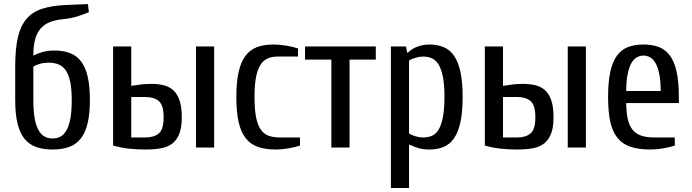

<svg xmlns="http://www.w3.org/2000/svg" viewBox="-20 -730 3424 950"><path d="M55.2 -234.9V-399.9Q55.2 -485.8 68.1 -543.5Q81.1 -601.1 110.6 -636Q140.1 -670.9 188 -686.5Q235.8 -702.1 305.2 -705.1L415 -710L419.9 -669.9Q394 -658.7 363 -648.9Q332 -639.2 290 -634.8Q252 -630.9 225.1 -619.9Q198.2 -608.9 180.2 -587.9Q162.1 -566.9 153.6 -534.4Q145 -502 145 -455.1Q168 -466.3 191.9 -473.1Q215.8 -480 250 -480Q293 -480 325.9 -467.5Q358.9 -455.1 380.9 -426.5Q402.8 -397.9 413.8 -351.1Q424.8 -304.2 424.8 -234.9Q424.8 -166 413.3 -118.9Q401.9 -71.8 378.9 -43.5Q356 -15.1 321.5 -2.7Q287.1 9.8 240.2 9.8Q193.4 9.8 158.7 -2.7Q124 -15.1 101.1 -43.5Q78.1 -71.8 66.7 -118.9Q55.2 -166 55.2 -234.9ZM145 -234.9Q145 -178.7 152.1 -141.8Q159.2 -105 172.1 -83.5Q185.1 -62 202.1 -53.5Q219.2 -44.9 240.2 -44.9Q261.2 -44.9 278.1 -53.5Q294.9 -62 307.9 -83.5Q320.8 -105 327.9 -142.1Q335 -179.2 335 -234.9Q335 -289.1 327.4 -325Q319.8 -360.8 305.4 -381.8Q291 -402.8 269.5 -411.4Q248 -419.9 220.2 -419.9Q197.3 -419.9 176.5 -414.1Q155.8 -408.2 145 -399.9Z M539.6 -9.8V-500H629.4V-305.2Q652.3 -309.1 676 -312Q699.7 -314.9 729.5 -314.9Q763.7 -314.9 791.3 -307.9Q818.8 -300.8 838.1 -283Q857.4 -265.1 868.4 -233.2Q879.4 -201.2 879.4 -149.9Q879.4 -101.1 867.9 -70.1Q856.4 -39.1 834 -21Q811.5 -2.9 778.1 3.4Q744.6 9.8 699.7 9.8Q654.8 9.8 616.2 5.4Q577.6 1 539.6 -9.8ZM629.4 -49.8H699.7Q741.7 -49.8 765.6 -69.8Q789.6 -89.8 789.6 -149.9Q789.6 -210 765.6 -230Q741.7 -250 699.7 -250H629.4ZM949.7 0V-500H1039.6V0Z M1149.4 -250Q1149.4 -325.2 1160.9 -375Q1172.4 -424.8 1195.3 -454.8Q1218.3 -484.9 1252.9 -497.3Q1287.6 -509.8 1334.5 -509.8Q1364.3 -509.8 1397.9 -503.9Q1431.6 -498 1454.6 -490.2V-450.2H1354.5Q1326.7 -450.2 1305.2 -441.2Q1283.7 -432.1 1269 -409.7Q1254.4 -387.2 1246.8 -348.6Q1239.3 -310.1 1239.3 -250Q1239.3 -189.9 1246.8 -150.9Q1254.4 -111.8 1270 -89.4Q1285.6 -66.9 1309.1 -58.3Q1332.5 -49.8 1364.3 -49.8H1464.4V-9.8Q1441.4 -2 1408 3.9Q1374.5 9.8 1344.7 9.8Q1293.9 9.8 1257.3 -2.7Q1220.7 -15.1 1196.5 -45.2Q1172.4 -75.2 1160.9 -125Q1149.4 -174.8 1149.4 -250Z M1489.3 -435.1V-500H1839.4V-435.1H1709.5V0H1619.6V-435.1Z M1914.1 200.2V-500H1989.3L1994.1 -470.2H1999Q2018.1 -489.3 2046.1 -499.5Q2074.2 -509.8 2104 -509.8Q2143.1 -509.8 2174.1 -497.3Q2205.1 -484.9 2226.1 -454.8Q2247.1 -424.8 2258.1 -375Q2269 -325.2 2269 -250Q2269 -174.8 2258.1 -125Q2247.1 -75.2 2226.1 -45.2Q2205.1 -15.1 2174.1 -2.7Q2143.1 9.8 2104 9.8Q2074.2 9.8 2050.8 2.9Q2027.3 -3.9 2003.9 -15.1V200.2ZM2003.9 -69.8Q2015.1 -62 2035.2 -55.9Q2055.2 -49.8 2074.2 -49.8Q2098.1 -49.8 2117.7 -58.3Q2137.2 -66.9 2150.6 -89.4Q2164.1 -111.8 2171.6 -150.9Q2179.2 -189.9 2179.2 -250Q2179.2 -310.1 2171.6 -348.6Q2164.1 -387.2 2150.6 -409.7Q2137.2 -432.1 2117.7 -441.2Q2098.1 -450.2 2074.2 -450.2Q2055.2 -450.2 2035.2 -444.1Q2015.1 -438 2003.9 -430.2Z M2378.9 -9.8V-500H2468.8V-305.2Q2491.7 -309.1 2515.4 -312Q2539.1 -314.9 2568.8 -314.9Q2603 -314.9 2630.6 -307.9Q2658.2 -300.8 2677.5 -283Q2696.8 -265.1 2707.8 -233.2Q2718.8 -201.2 2718.8 -149.9Q2718.8 -101.1 2707.3 -70.1Q2695.8 -39.1 2673.3 -21Q2650.9 -2.9 2617.4 3.4Q2584 9.8 2539.1 9.8Q2494.1 9.8 2455.6 5.4Q2417 1 2378.9 -9.8ZM2468.8 -49.8H2539.1Q2581.1 -49.8 2605 -69.8Q2628.9 -89.8 2628.9 -149.9Q2628.9 -210 2605 -230Q2581.1 -250 2539.1 -250H2468.8ZM2789.1 0V-500H2878.9V0Z M2988.8 -250Q2988.8 -325.2 2999.8 -375Q3010.7 -424.8 3032.7 -454.8Q3054.7 -484.9 3087.6 -497.3Q3120.6 -509.8 3164.1 -509.8Q3207 -509.8 3240 -497.3Q3272.9 -484.9 3294.9 -454.8Q3316.9 -424.8 3327.9 -375Q3338.9 -325.2 3338.9 -250V-220.2H3078.6Q3078.6 -171.4 3086.7 -138.7Q3094.7 -106 3111.3 -86.4Q3127.9 -66.9 3154.3 -58.3Q3180.7 -49.8 3218.8 -49.8H3318.8V-9.8Q3295.9 -2 3262.5 3.9Q3229 9.8 3198.7 9.8Q3142.6 9.8 3102.8 -2.7Q3063 -15.1 3037.4 -45.2Q3011.7 -75.2 3000.2 -125Q2988.8 -174.8 2988.8 -250ZM3078.6 -279.8H3249Q3249 -330.6 3241.9 -364.3Q3234.9 -397.9 3223.4 -418Q3211.9 -438 3196.3 -446.5Q3180.7 -455.1 3164.1 -455.1Q3147 -455.1 3131.3 -446.5Q3115.7 -438 3104.2 -418Q3092.8 -397.9 3085.7 -364.5Q3078.6 -331.1 3078.6 -279.8Z"/></svg>

Font: 
Style: .
Weight: 400
Designer: Jovanny Lemonad
Foundry: Jovanny Lemonad
Version: Version 1.002